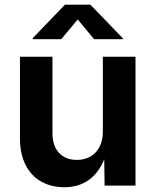

<svg xmlns="http://www.w3.org/2000/svg" viewBox="-20 -786 658 813"><path d="M252 6.8C333 6.8 389.2 -33.7 421.4 -111.3L422.9 0H553.7V-545.9H415.5V-228C415.5 -152.8 369.6 -108.9 305.2 -108.9C241.2 -108.9 202.1 -151.4 202.1 -221.7V-545.9H64.5V-198.7C64.5 -69.3 139.2 6.8 252 6.8ZM239.3 -620.1 309.1 -703.6 378.4 -620.1H500V-624L362.8 -766.1H254.9L118.2 -624V-620.1Z"/></svg>

Font: Raveo SemiBold
Style: Regular
Weight: 600
Designer: Jakub Foglar, Rasmus Andersson (Inter)
Foundry: Jakubfoglar.com
Version: Version 1.100;Glyphs 3.2.3 (3260)